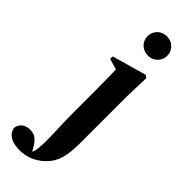

<svg xmlns="http://www.w3.org/2000/svg" viewBox="-382 -703 967 967"><g transform="rotate(45 101.5 -219.5)"><path d="M24 246C63 246 114 233 157 189C198 148 213 101 213 0V-330L217 -462L203 -472L20 -420V-402L78 -385C79 -340 80 -305 80 -242V-65C80 26 89 103 82 170C81 185 78 196 73 206L59 183C35 142 14 135 -14 135C-49 135 -74 155 -77 187C-66 231 -29 246 24 246ZM142 -548C180 -548 212 -576 212 -616C212 -657 180 -685 142 -685C104 -685 72 -657 72 -616C72 -576 104 -548 142 -548Z"/></g></svg>

Font: Source Serif 4 Display
Style: Bold
Weight: 700
Designer: Frank Grießhammer
Foundry: Adobe Systems Incorporated
Version: Version 4.004;hotconv 1.0.117;makeotfexe 2.5.65602